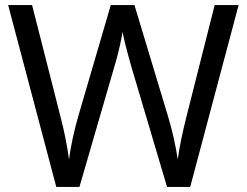

<svg xmlns="http://www.w3.org/2000/svg" viewBox="-20 -734 970 754"><path d="M917 -714 727 0H636L497 -468Q489 -497 481 -526Q473 -555 468 -577.5Q463 -600 461 -609Q460 -596 450.5 -553.5Q441 -511 427 -465L292 0H201L12 -714H106L217 -278Q229 -232 237.5 -189Q246 -146 251 -108Q256 -147 266 -193Q276 -239 289 -283L415 -714H508L639 -280Q653 -234 663 -188.5Q673 -143 678 -108Q683 -145 692 -188.5Q701 -232 713 -279L823 -714Z"/></svg>

Font: Noto Sans Nushu
Style: Regular
Weight: 400
Designer: Lisa Huang
Foundry: Lisa Huang
Version: Version 1.003; ttfautohint (v1.8.4.7-5d5b)